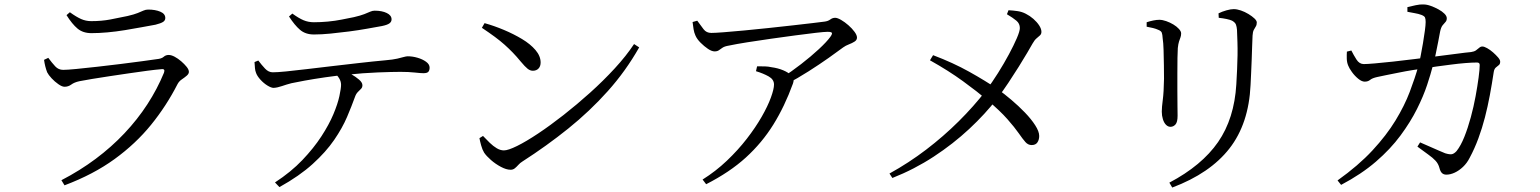

<svg xmlns="http://www.w3.org/2000/svg" viewBox="-20 -787 6920 863"><path d="M256 23Q339 -20 410 -73Q481 -126 539.5 -188Q598 -250 642.5 -318.5Q687 -387 717 -460Q724 -479 705 -476Q680 -474 642 -469Q604 -464 560 -457.5Q516 -451 472.5 -444.5Q429 -438 393 -432Q357 -426 337 -422Q314 -417 300.5 -407Q287 -397 270 -397Q259 -397 242.5 -408.5Q226 -420 212 -435Q198 -450 192 -462Q187 -475 183.5 -489Q180 -503 178 -518L197 -527Q214 -504 228.5 -488.5Q243 -473 264 -473Q281 -473 323 -477Q365 -481 417.5 -487Q470 -493 523 -499.5Q576 -506 619.5 -512Q663 -518 684 -521Q706 -523 715.5 -531.5Q725 -540 738 -540Q750 -540 765 -532Q780 -524 794.5 -511.5Q809 -499 819 -486.5Q829 -474 829 -464Q829 -455 819 -446.5Q809 -438 797 -430Q785 -422 778 -409Q728 -311 659 -226Q590 -141 495 -72Q400 -3 270 46ZM391 -638Q353 -638 328.5 -658.5Q304 -679 279 -719L294 -732Q323 -711 344.5 -701.5Q366 -692 390 -692Q437 -692 476 -699.5Q515 -707 553 -715Q583 -722 599 -728.5Q615 -735 625 -739.5Q635 -744 646 -744Q678 -744 700.5 -734.5Q723 -725 723 -706Q723 -695 713 -688.5Q703 -682 679 -676Q651 -671 616 -664.5Q581 -658 541.5 -651.5Q502 -645 463 -641.5Q424 -638 391 -638Z M1216 33Q1288 -14 1339 -67.5Q1390 -121 1424.5 -174Q1459 -227 1478.5 -273.5Q1498 -320 1505.5 -355Q1513 -390 1513 -406Q1513 -421 1504.5 -435Q1496 -449 1476 -467L1519 -475Q1537 -466 1558 -454Q1579 -442 1594 -429Q1609 -416 1609 -404Q1609 -394 1603 -388Q1597 -382 1588.5 -373.5Q1580 -365 1575 -350Q1561 -311 1540 -261.5Q1519 -212 1482 -158Q1445 -104 1385.5 -50Q1326 4 1236 54ZM1210 -392Q1199 -392 1182 -402.5Q1165 -413 1150.5 -429Q1136 -445 1131 -459Q1127 -469 1126 -480.5Q1125 -492 1124 -508L1141 -515Q1156 -495 1171.5 -478.5Q1187 -462 1206 -462Q1226 -462 1266.5 -466Q1307 -470 1360.5 -476.5Q1414 -483 1474.5 -490Q1535 -497 1596 -504Q1657 -511 1712 -516Q1747 -519 1766 -523.5Q1785 -528 1795.5 -531Q1806 -534 1813 -534Q1834 -534 1856.5 -527.5Q1879 -521 1895 -509.5Q1911 -498 1911 -483Q1911 -471 1905.5 -464.5Q1900 -458 1883 -458Q1871 -458 1844 -461Q1817 -464 1780 -464Q1744 -464 1678.5 -461.5Q1613 -459 1538 -451Q1493 -447 1441.5 -439.5Q1390 -432 1349 -424.5Q1308 -417 1290 -413Q1267 -407 1247 -400Q1227 -393 1210 -392ZM1391 -632Q1353 -632 1328.5 -653Q1304 -674 1279 -713L1294 -726Q1323 -705 1344.5 -696Q1366 -687 1391 -687Q1421 -687 1453.5 -690Q1486 -693 1516 -699Q1546 -705 1571 -710Q1601 -717 1617.5 -723.5Q1634 -730 1644 -734.5Q1654 -739 1664 -739Q1697 -739 1718.5 -728.5Q1740 -718 1740 -700Q1740 -689 1730.5 -682Q1721 -675 1697 -670Q1669 -665 1630 -658Q1591 -651 1548.5 -645.5Q1506 -640 1465.5 -636Q1425 -632 1391 -632Z M2275 -24Q2256 -24 2231.5 -37Q2207 -50 2186.5 -68Q2166 -86 2156 -101Q2148 -114 2142.5 -134Q2137 -154 2135 -166L2151 -176Q2166 -160 2181.5 -145Q2197 -130 2213 -120.5Q2229 -111 2245 -111Q2264 -111 2304.5 -131Q2345 -151 2399 -187Q2453 -223 2513 -270Q2573 -317 2632.5 -370.5Q2692 -424 2743.5 -480Q2795 -536 2830 -589L2853 -574Q2793 -468 2712 -377.5Q2631 -287 2534 -209Q2437 -131 2328 -61Q2318 -55 2310 -46Q2302 -37 2294 -30.5Q2286 -24 2275 -24ZM2375 -469Q2363 -469 2351.5 -478Q2340 -487 2320 -511Q2302 -533 2284.5 -551Q2267 -569 2248 -586Q2229 -603 2204 -621.5Q2179 -640 2146 -662L2158 -683Q2201 -671 2245 -652.5Q2289 -634 2326.5 -611.5Q2364 -589 2387 -562Q2410 -535 2410 -506Q2410 -489 2400.5 -479Q2391 -469 2375 -469Z M3494 -437Q3537 -465 3581 -499Q3625 -533 3660.5 -566Q3696 -599 3712 -621Q3722 -635 3719 -639.5Q3716 -644 3700 -644Q3686 -644 3647 -639.5Q3608 -635 3555.5 -628Q3503 -621 3446.5 -613Q3390 -605 3339.5 -597Q3289 -589 3256 -582Q3237 -579 3227.5 -572.5Q3218 -566 3211 -561Q3204 -556 3192 -556Q3179 -556 3162 -567.5Q3145 -579 3129 -595Q3113 -611 3106 -627Q3100 -640 3097.5 -655.5Q3095 -671 3093 -688L3114 -694Q3130 -672 3142.5 -655.5Q3155 -639 3177 -639Q3193 -639 3232.5 -642Q3272 -645 3324.5 -650Q3377 -655 3434 -661Q3491 -667 3543.5 -673Q3596 -679 3634.5 -683.5Q3673 -688 3687 -690Q3702 -692 3712 -699.5Q3722 -707 3734 -707Q3744 -707 3760.5 -697.5Q3777 -688 3793.5 -673.5Q3810 -659 3821 -644Q3832 -629 3832 -618Q3832 -607 3821 -600Q3810 -593 3795.5 -587.5Q3781 -582 3770 -574Q3746 -556 3705 -527Q3664 -498 3614.5 -466.5Q3565 -435 3514 -408ZM3138 20Q3197 -17 3247 -64.5Q3297 -112 3336.5 -163Q3376 -214 3403.5 -262Q3431 -310 3445 -348.5Q3459 -387 3459 -407Q3459 -430 3435 -443.5Q3411 -457 3378 -467L3383 -489Q3405 -489 3419.5 -488.5Q3434 -488 3447 -485Q3477 -481 3500.5 -471Q3524 -461 3535 -449Q3544 -441 3546.5 -433.5Q3549 -426 3544 -411Q3507 -309 3456 -227Q3405 -145 3332.5 -79Q3260 -13 3154 41Z M3978 -7Q4065 -55 4143 -114.5Q4221 -174 4289 -241.5Q4357 -309 4411 -379Q4439 -416 4466 -459Q4493 -502 4515 -543Q4537 -584 4550.5 -615.5Q4564 -647 4564 -661Q4564 -681 4548.5 -694Q4533 -707 4506 -723L4513 -741Q4534 -740 4554 -737Q4574 -734 4591 -725Q4609 -716 4625 -702Q4641 -688 4651 -672.5Q4661 -657 4661 -644Q4661 -634 4654.5 -628Q4648 -622 4639 -614.5Q4630 -607 4621 -591Q4613 -577 4597 -549.5Q4581 -522 4559 -487Q4537 -452 4512.5 -415Q4488 -378 4462 -344Q4409 -275 4336.5 -207.5Q4264 -140 4177 -83Q4090 -26 3991 13ZM4617 -135Q4601 -135 4589 -148.5Q4577 -162 4559 -188Q4541 -214 4508 -251.5Q4475 -289 4418 -337Q4373 -375 4308.5 -422Q4244 -469 4160 -516L4174 -539Q4264 -505 4336.5 -464.5Q4409 -424 4465 -386Q4493 -366 4525.5 -338.5Q4558 -311 4586.5 -281.5Q4615 -252 4633 -224Q4651 -196 4651 -176Q4651 -159 4643 -147Q4635 -135 4617 -135Z M5236 34Q5382 -43 5455 -148.5Q5528 -254 5537 -408Q5539 -442 5540.5 -475Q5542 -508 5542.5 -539Q5543 -570 5542 -598.5Q5541 -627 5540 -653Q5539 -666 5535.5 -676Q5532 -686 5518 -694Q5510 -698 5493.5 -701.5Q5477 -705 5458 -707L5457 -727Q5473 -735 5492.5 -740.5Q5512 -746 5525 -746Q5540 -746 5557.5 -740Q5575 -734 5591.5 -724Q5608 -714 5618.5 -704Q5629 -694 5629 -686Q5629 -675 5624.5 -668Q5620 -661 5615.5 -652.5Q5611 -644 5610 -627Q5609 -605 5608 -576Q5607 -547 5606 -516.5Q5605 -486 5603.5 -457Q5602 -428 5601 -405Q5593 -231 5506 -119.5Q5419 -8 5249 56ZM5241 -217Q5230 -217 5221 -226Q5212 -235 5207 -251Q5202 -267 5202 -285Q5202 -305 5206.5 -338.5Q5211 -372 5212 -433Q5212 -457 5211.5 -492.5Q5211 -528 5210 -562Q5209 -596 5206 -614Q5205 -632 5202 -640Q5199 -648 5186 -653Q5175 -658 5162.5 -661Q5150 -664 5134 -667V-687Q5149 -692 5164 -695Q5179 -698 5191 -698Q5205 -698 5222 -692Q5239 -686 5254 -677Q5269 -668 5279 -657Q5289 -646 5289 -637Q5289 -627 5286 -619Q5283 -611 5279.5 -600.5Q5276 -590 5274 -571Q5273 -558 5272.5 -527Q5272 -496 5272 -457Q5272 -418 5272 -379Q5272 -340 5272.5 -309.5Q5273 -279 5273 -267Q5273 -238 5263.5 -227.5Q5254 -217 5241 -217Z M6481 -2Q6469 -2 6461.5 -9Q6454 -16 6450 -32Q6445 -51 6432.5 -64.5Q6420 -78 6399.5 -92.5Q6379 -107 6351 -128L6363 -147Q6384 -138 6406.5 -128Q6429 -118 6447.5 -110Q6466 -102 6476 -98Q6496 -92 6506 -94Q6516 -96 6527 -108Q6546 -132 6562 -172Q6578 -212 6591 -260Q6604 -308 6612.5 -354.5Q6621 -401 6626 -438.5Q6631 -476 6631 -495Q6631 -506 6619 -506Q6597 -506 6566 -503.5Q6535 -501 6501 -496.5Q6467 -492 6436.5 -488Q6406 -484 6384 -480Q6361 -477 6329.5 -472Q6298 -467 6266.5 -460.5Q6235 -454 6209 -449Q6183 -444 6171 -441Q6148 -436 6138.5 -428Q6129 -420 6114 -420Q6101 -420 6085 -433Q6069 -446 6056.5 -463.5Q6044 -481 6040 -492Q6034 -506 6033.5 -523Q6033 -540 6034 -555L6054 -560Q6064 -540 6077 -519.5Q6090 -499 6110 -499Q6125 -499 6159.5 -502Q6194 -505 6240.5 -510Q6287 -515 6338 -521.5Q6389 -528 6438.5 -534Q6488 -540 6528.5 -545.5Q6569 -551 6592 -553Q6606 -555 6614 -560.5Q6622 -566 6628.5 -572Q6635 -578 6643 -578Q6651 -578 6664.5 -570.5Q6678 -563 6691 -551.5Q6704 -540 6713.5 -529Q6723 -518 6723 -510Q6723 -499 6717 -494.5Q6711 -490 6703.5 -483.5Q6696 -477 6694 -463Q6686 -410 6676.5 -359Q6667 -308 6654.5 -259.5Q6642 -211 6625 -165Q6608 -119 6586 -78Q6574 -54 6556 -37Q6538 -20 6518.5 -11Q6499 -2 6481 -2ZM5992 24Q6086 -43 6149 -111Q6212 -179 6252.5 -245.5Q6293 -312 6316.5 -374Q6340 -436 6355 -489Q6360 -508 6365.5 -535.5Q6371 -563 6376 -593Q6381 -623 6384.5 -649Q6388 -675 6388 -688Q6388 -702 6385 -708.5Q6382 -715 6369 -720Q6356 -725 6338 -728Q6320 -731 6306 -734V-755Q6322 -759 6343 -763.5Q6364 -768 6378 -767Q6393 -767 6411 -760.5Q6429 -754 6445.5 -745Q6462 -736 6472.5 -725.5Q6483 -715 6483 -705Q6483 -694 6477 -688Q6471 -682 6464 -673Q6457 -664 6453 -645Q6450 -628 6444.5 -600Q6439 -572 6433 -543Q6427 -514 6420 -490Q6411 -455 6394.5 -405Q6378 -355 6349 -297Q6320 -239 6275 -178Q6230 -117 6164.5 -60.5Q6099 -4 6008 44Z"/></svg>

Font: Noto Serif JP ExtraLight
Style: Regular
Weight: 400
Version: Version 2.003-H1;hotconv 1.1.1;makeotfexe 2.6.0